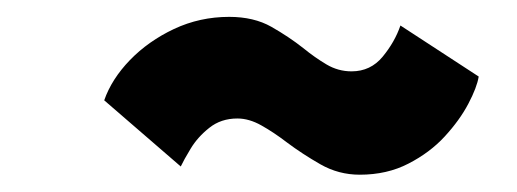

<svg xmlns="http://www.w3.org/2000/svg" viewBox="-20 -496 598 222"><path d="M100.5 -380Q109 -404.5 130.2 -426.5Q151.5 -448.5 181.2 -462.5Q211 -476.5 245 -476.5Q273.5 -476.5 293.8 -465Q314 -453.5 330.5 -440.5Q344 -429.5 357.5 -421.5Q371 -413.5 386.5 -413.5Q408.5 -413.5 422.5 -430.5Q436.5 -447.5 443 -466.5L533.5 -407.5Q531.5 -395 521.5 -376Q511.5 -357 494.2 -338.2Q477 -319.5 452.2 -306.8Q427.5 -294 396 -294Q371.5 -294 350.5 -306Q329.5 -318 311.5 -331.5Q296.5 -343 282.2 -351Q268 -359 254.5 -359Q235.5 -359 222 -348.2Q208.5 -337.5 200.5 -324.2Q192.5 -311 189 -303.5Z"/></svg>

Font: Grandstander Thin Black
Style: Italic
Weight: 900
Italic angle: -15°
Version: Version 1.200